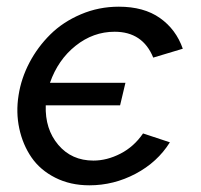

<svg xmlns="http://www.w3.org/2000/svg" viewBox="-20 -551 608 580"><path d="M262.2 -65.9Q303.2 -65.9 344 -86.9Q384.8 -107.9 412.1 -147.9L493.2 -121.1Q455.6 -61 389.6 -26.1Q323.7 8.8 250 8.8Q192.4 8.8 147 -14.2Q101.6 -37.1 75.2 -75.4Q48.8 -113.8 38.3 -162.6Q27.8 -211.4 36.1 -263.2Q43.9 -314 68.8 -361.6Q93.8 -409.2 132.1 -447Q170.4 -484.9 224.4 -507.8Q278.3 -530.8 338.9 -530.8Q414.6 -530.8 463.1 -496.6Q511.7 -462.4 532.2 -403.8L442.9 -377Q411.1 -455.1 326.2 -455.1Q261.7 -455.1 208.5 -412.8Q155.3 -370.6 130.9 -300.8H358.9L342.8 -232.9H118.2Q115.7 -161.1 156 -113.5Q196.3 -65.9 262.2 -65.9Z"/></svg>

Font: Rawline Medium
Style: Italic
Weight: 500
Italic angle: -12°
Designer: Matt McInerney, Pablo Impallari, Rodrigo Fuenzalida
Foundry: Matt McInerney, Pablo Impallari, Rodrigo Fuenzalida
Version: Version 4.020;PS 004.020;hotconv 1.0.88;makeotf.lib2.5.64775